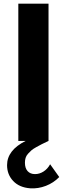

<svg xmlns="http://www.w3.org/2000/svg" viewBox="-20 -770 364 1049"><path d="M253.9 127.4 303.7 197.3Q272.9 229 230.7 245.4Q188.5 261.7 145 258.8Q85.9 254.4 52.2 219Q18.6 183.6 18.6 132.3Q18.6 50.8 120.1 0H80.1V-750H245.1V0Q220.2 11.7 208.5 17.6Q196.8 23.4 178.5 33.7Q160.2 43.9 151.6 51.5Q143.1 59.1 133.3 69.8Q123.5 80.6 119.9 92.5Q116.2 104.5 116.2 118.7Q116.2 148.9 130.9 165Q145.5 181.2 171.4 181.2Q195.8 181.2 218 167Q240.2 152.8 253.9 127.4Z"/></svg>

Font: Now
Style: Bold
Weight: 700
Designer: Alfredo Marco Pradil
Foundry: Alfredo Marco Pradil
Version: Version 1.002;PS 001.002;hotconv 1.0.88;makeotf.lib2.5.64775